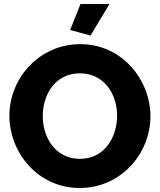

<svg xmlns="http://www.w3.org/2000/svg" viewBox="-20 -935 800 961"><path d="M528 -915H383L331 -785L433 -757ZM379 6C585 6 733 -166 733 -353C733 -533 593 -714 382 -714C177 -714 27 -544 27 -356C27 -173 168 6 379 6ZM194 -354C194 -461 256 -568 380 -568C500 -568 566 -466 566 -356C566 -250 505 -140 380 -140C259 -140 194 -245 194 -354Z"/></svg>

Font: Raleway
Style: ExtraBold
Weight: 800
Designer: Matt McInerney, Pablo Impallari, Rodrigo Fuenzalida
Foundry: Matt McInerney, Pablo Impallari, Rodrigo Fuenzalida
Version: Version 3.000